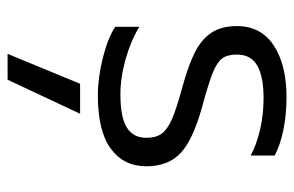

<svg xmlns="http://www.w3.org/2000/svg" viewBox="-158 -378 794 519"><g transform="rotate(90 239.5 -118.0)"><path d="M52 -32V-97Q90 -74 139.5 -60Q189 -46 235 -46Q297 -46 324.5 -63.5Q352 -81 352 -116Q352 -143 340 -158.5Q328 -174 300 -186Q272 -198 213 -214Q155 -230 120.5 -247.5Q86 -265 68 -292Q50 -319 50 -361Q50 -426 102.5 -460.5Q155 -495 242 -495Q289 -495 330.5 -486.5Q372 -478 400 -463V-398Q371 -414 330 -423.5Q289 -433 245 -433Q187 -433 157 -416Q127 -399 127 -361Q127 -335 137.5 -321Q148 -307 176.5 -295.5Q205 -284 268 -267Q358 -242 393.5 -208.5Q429 -175 429 -116Q429 -55 381.5 -20Q334 15 237 15Q190 15 136 1.5Q82 -12 52 -32ZM206 63H287L195 259H125Z"/></g></svg>

Font: Prompt Light
Style: Regular
Weight: 300
Designer: Katatrad Team
Foundry: CadsonDemak
Version: Version 1.001